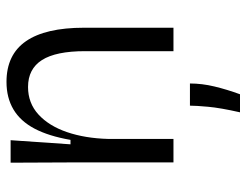

<svg xmlns="http://www.w3.org/2000/svg" viewBox="-106 -462 777 606"><g transform="rotate(-90 283.0 -158.5)"><path d="M74 0V-297L73 -514H144L131 -325H145Q157 -394 180.5 -438.5Q204 -483 241 -505Q278 -527 328 -527Q414 -527 456.5 -465.5Q499 -404 499 -282V0H425V-279Q425 -371 397 -415Q369 -459 312 -459Q261 -459 225 -426Q189 -393 169.5 -336Q150 -279 148 -206V0ZM232 210Q246 148 249.5 109.5Q253 71 253 52H323Q323 90 313.5 129.5Q304 169 289 210Z"/></g></svg>

Font: Bricolage Grotesque 36pt Light
Style: Regular
Weight: 300
Designer: Mathieu Triay
Foundry: Atelier Triay
Version: Version 1.001;gftools[0.9.33.dev8+g029e19f]